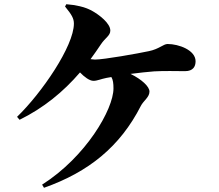

<svg xmlns="http://www.w3.org/2000/svg" viewBox="-20 -833 1040 912"><path d="M424 -449C442 -449 460 -458 486 -463L509 -467C517 -454 519 -436 519 -413C519 -314 388 -88 180 44L189 59C401 -16 550 -136 649 -330C661 -354 690 -371 690 -398C690 -422 653 -456 600 -482C641 -487 682 -492 712 -494C763 -497 817 -495 859 -495C898 -495 909 -518 909 -542C909 -595 829 -624 776 -624C756 -624 736 -600 687 -590C636 -579 473 -550 431 -550L410 -552C427 -575 443 -598 459 -622C480 -654 504 -663 504 -688C504 -722 452 -763 413 -784C379 -801 342 -809 295 -813L289 -802C321 -763 331 -745 331 -721C331 -614 178 -391 61 -278L73 -264C187 -320 281 -397 360 -489C380 -468 405 -449 424 -449Z"/></svg>

Font: GenKiMin2 TW H
Style: Regular
Weight: 900
Version: Version 2.100;PS 2.1;hotconv 16.6.51;makeotf.lib2.5.65220 DE